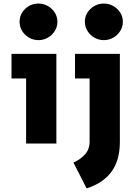

<svg xmlns="http://www.w3.org/2000/svg" viewBox="-20 -797 770 1066"><path d="M194.3 -574.2Q151.4 -574.2 120.1 -604Q88.9 -633.8 88.9 -675.8Q88.9 -718.8 120.1 -748Q151.4 -777.3 194.3 -777.3Q221.7 -777.3 245.6 -763.7Q269.5 -750 284.2 -727.1Q298.8 -704.1 298.8 -675.8Q298.8 -648.4 284.2 -625Q269.5 -601.6 245.6 -587.9Q221.7 -574.2 194.3 -574.2ZM125 0V-498H293V0ZM43.9 -361.3V-498H293V-361.3ZM556.6 -777.3Q585 -777.3 608.9 -763.7Q632.8 -750 647.5 -727.1Q662.1 -704.1 662.1 -675.8Q662.1 -648.4 647.5 -625Q632.8 -601.6 608.9 -587.9Q585 -574.2 556.6 -574.2Q528.3 -574.2 504.4 -587.9Q480.5 -601.6 465.8 -625Q451.2 -648.4 451.2 -675.8Q451.2 -718.8 482.9 -748Q514.6 -777.3 556.6 -777.3ZM460.9 249 387.7 105.5Q425.8 88.9 451.7 60.5Q477.5 32.2 477.5 -10.7V-361.3H396.5V-498H645.5V-8.8Q645.5 92.8 599.1 156.2Q552.7 219.7 460.9 249Z"/></svg>

Font: Sen ExtraBold
Style: Regular
Weight: 800
Version: Version 2.000;gftools[0.9.31]